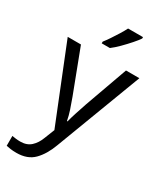

<svg xmlns="http://www.w3.org/2000/svg" viewBox="-245 -853 999 1181"><g transform="rotate(30 255.0 -263.0)"><path d="M1 -536H95L211 -231Q226 -191 238 -154.5Q250 -118 256 -85H260Q266 -110 279 -150.5Q292 -191 306 -232L415 -536H510L279 74Q251 150 206.5 195Q162 240 84 240Q60 240 42 237.5Q24 235 11 232V162Q22 164 37.5 166Q53 168 70 168Q116 168 144.5 142Q173 116 189 73L217 2ZM403 -756Q391 -738 366 -709.5Q341 -681 312.5 -652.5Q284 -624 260 -606H202V-618Q217 -637 234.5 -663Q252 -689 269 -716.5Q286 -744 297 -766H403Z"/></g></svg>

Font: Noto Sans Medefaidrin
Style: Regular
Weight: 400
Designer: Dalton Maag Ltd
Foundry: Dalton Maag Ltd
Version: Version 1.002; ttfautohint (v1.8.4.7-5d5b)